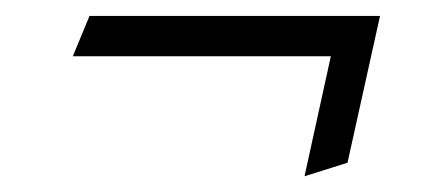

<svg xmlns="http://www.w3.org/2000/svg" viewBox="-20 -336 556 242"><path d="M363.8 -113.8 418 -130.9 459 -315.9H92.8L71.8 -265.1H397Z"/></svg>

Font: Comic Neue Angular
Style: Italic
Weight: 400
Italic angle: -12°
Designer: Craig Rozynski
Foundry: Craig Rozynski
Version: Version 2.003